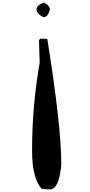

<svg xmlns="http://www.w3.org/2000/svg" viewBox="-20 -1458 696 1482"><path d="M300.8 -1Q227.5 -83 227.5 -295.9Q227.5 -639.6 286.1 -973.6L281.2 -1143.6V-1149.4L291 -1159.2H340.8L345.7 -1154.3Q453.1 -484.4 453.1 -187.5Q436.5 3.9 365.2 3.9H350.6ZM261.7 -1386.7Q261.7 -1417 320.3 -1438.5Q365.2 -1412.1 365.2 -1386.7Q351.6 -1325.2 315.4 -1325.2Q261.7 -1351.6 261.7 -1386.7Z"/></svg>

Font: EG Dragon Caps 
Style: Regular
Weight: 400
Designer: Bill Roach / W.K. Roach
Version: Version 1.00 April 18, 2012, initial release